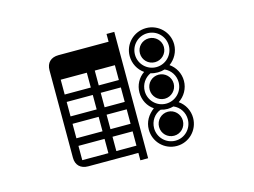

<svg xmlns="http://www.w3.org/2000/svg" viewBox="-97 -917 1393 1051"><g transform="rotate(-15 600.0 -391.0)"><path d="M271 -322H419V-240H271ZM271 -197H419V-116H271ZM464 -197H578V-116H464ZM757 -272C769 -268 782 -266 795 -266C807 -266 818 -268 829 -271C865 -256 887 -221 887 -183C887 -130 845 -87 792 -87C739 -87 696 -130 696 -183C696 -223 720 -259 757 -272ZM271 -572H419V-488H271ZM271 -446H419V-364H271ZM464 -572H578V-488H464ZM464 -446H578V-364H464ZM464 -322H578V-240H464ZM755 -479C767 -475 781 -473 795 -473C809 -473 822 -475 835 -479C868 -464 891 -431 891 -392C891 -339 848 -296 795 -296C742 -296 699 -339 699 -392C699 -431 722 -464 755 -479ZM699 -599C699 -652 742 -695 795 -695C848 -695 891 -652 891 -599C891 -546 848 -503 795 -503C742 -503 699 -546 699 -599ZM724 -183C724 -145 754 -115 792 -115C829 -115 859 -145 859 -183C859 -220 829 -251 792 -251C754 -251 724 -220 724 -183ZM622 -749H578V-705H294C251 -705 225 -680 225 -638V-142C225 -100 251 -75 294 -75H578V-33H622ZM669 -599C669 -556 690 -518 723 -495C690 -473 669 -435 669 -392C669 -349 690 -311 723 -289C688 -263 666 -227 666 -183C666 -113 722 -57 792 -57C861 -57 917 -113 917 -183C917 -224 897 -263 863 -286C898 -309 921 -348 921 -392C921 -435 899 -473 867 -495C899 -518 921 -556 921 -599C921 -668 864 -724 795 -724C725 -724 669 -668 669 -599ZM727 -392C727 -355 757 -324 795 -324C832 -324 863 -355 863 -392C863 -430 832 -460 795 -460C757 -460 727 -430 727 -392ZM727 -599C727 -561 757 -531 795 -531C832 -531 863 -561 863 -599C863 -636 832 -666 795 -666C757 -666 727 -636 727 -599Z"/></g></svg>

Font: CryptoKit_GRILLE 1.4
Style: Regular
Weight: 400
Monospace: yes
Designer: Oceane Juvin
Foundry: http://www.head-geneve.ch
Version: Version 1.004